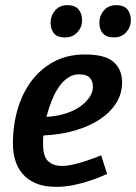

<svg xmlns="http://www.w3.org/2000/svg" viewBox="-20 -713 527 744"><path d="M30 -156Q30 -124 38.5 -94Q47 -64 66.5 -40.5Q86 -17 118 -3Q150 11 197 11Q233 11 268.5 3.5Q304 -4 332 -14Q365 -25 395 -39L372 -111Q342 -99 315 -90Q291 -82 265.5 -76Q240 -70 220 -70Q187 -70 167 -88Q147 -106 147 -153Q147 -161 147 -170Q147 -179 148 -188Q215 -191 271 -207.5Q327 -224 367.5 -251Q408 -278 430.5 -314Q453 -350 453 -394Q453 -444 420 -473Q387 -502 309 -502Q242 -502 190 -474.5Q138 -447 102.5 -400Q67 -353 48.5 -290Q30 -227 30 -156ZM286 -425Q315 -425 327.5 -412Q340 -399 340 -376Q340 -358 328.5 -339Q317 -320 294.5 -303Q272 -286 238.5 -274.5Q205 -263 160 -260Q168 -292 180 -322Q192 -352 207.5 -375Q223 -398 243 -411.5Q263 -425 286 -425ZM241 -693Q211 -693 193.5 -672.5Q176 -652 176 -625Q176 -600 189 -584Q202 -568 231 -568Q262 -568 280 -588Q298 -608 298 -634Q298 -661 284 -677Q270 -693 241 -693ZM431 -693Q400 -693 382.5 -672.5Q365 -652 365 -625Q365 -600 378.5 -584Q392 -568 421 -568Q451 -568 469 -588Q487 -608 487 -634Q487 -661 473.5 -677Q460 -693 431 -693Z"/></svg>

Font: Amaranth
Style: Italic
Weight: 400
Designer: Gesine Todt
Foundry: Gesine Todt
Version: Version 1.001